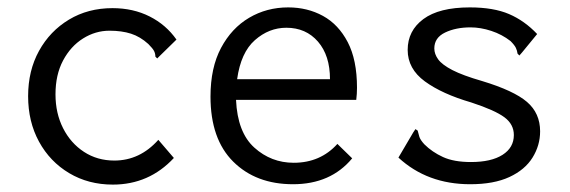

<svg xmlns="http://www.w3.org/2000/svg" viewBox="-20 -488 1540 519"><path d="M285 11Q219 11 167 -20Q115 -51 85.5 -105Q56 -159 56 -228Q56 -297 85.5 -350.5Q115 -404 166.5 -435Q218 -466 284 -466Q340 -466 384.5 -443.5Q429 -421 457 -381L412 -337L405 -330L400 -335Q400 -343 396.5 -350Q393 -357 381 -369Q359 -389 334 -397Q309 -405 276 -405Q238 -405 204.5 -384Q171 -363 150.5 -324.5Q130 -286 130 -233Q130 -182 150.5 -141.5Q171 -101 207 -77.5Q243 -54 289 -54Q358 -54 408 -110L450 -61Q383 11 285 11Z M772 10Q672 10 610.5 -51Q549 -112 549 -227Q549 -305 577.5 -358.5Q606 -412 653.5 -440Q701 -468 759 -468Q811 -468 853 -445Q895 -422 920 -374Q945 -326 945 -251Q945 -243 944.5 -234.5Q944 -226 943 -218H618Q622 -130 667.5 -89Q713 -48 774 -48Q846 -48 892 -99L932 -60Q874 10 772 10ZM621 -274H872Q872 -338 839.5 -375.5Q807 -413 754 -413Q707 -413 669 -379.5Q631 -346 621 -274Z M1251 10Q1135 10 1057 -62L1097 -130L1103 -139L1109 -135Q1111 -127 1113.5 -118.5Q1116 -110 1127 -98Q1148 -77 1177.5 -63.5Q1207 -50 1253 -50Q1308 -50 1338.5 -69.5Q1369 -89 1369 -123Q1369 -152 1343.5 -171Q1318 -190 1254 -211Q1175 -234 1128.5 -268Q1082 -302 1082 -353Q1082 -405 1124.5 -436.5Q1167 -468 1250 -468Q1314 -468 1356 -450Q1398 -432 1432 -396L1391 -346L1384 -338L1379 -343Q1378 -351 1374.5 -358.5Q1371 -366 1360 -377Q1337 -395 1308 -404.5Q1279 -414 1252 -414Q1212 -414 1183 -400Q1154 -386 1154 -357Q1154 -342 1164.5 -327.5Q1175 -313 1203 -298.5Q1231 -284 1283 -269Q1369 -243 1404.5 -212.5Q1440 -182 1440 -133Q1440 -95 1419.5 -62Q1399 -29 1357 -9.5Q1315 10 1251 10Z"/></svg>

Font: Ligconsolata
Style: Regular
Weight: 400
Monospace: yes
Designer: Raph Levien, Cyreal, Brenton Simpson
Foundry: Raph Levien, Cyreal, Google
Version: Version 3.001; ttfautohint (v1.8.2.53-6de2)